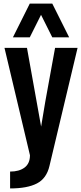

<svg xmlns="http://www.w3.org/2000/svg" viewBox="-20 -891 451 1067"><path d="M208 -808.6 145.5 -683.6H51.8L145.5 -871.1H270.5L364.3 -683.6H270.5ZM36.1 62.5Q86.9 62.5 116.7 40Q146.5 17.6 146.5 -28.3L4.9 -625H129.9Q202.6 -223.1 208.5 -187.5Q218.8 -253.4 231.7 -326.4Q244.6 -399.4 261 -487.5Q277.3 -575.7 286.1 -625H411.1L254.9 31.2Q238.8 100.6 185.3 128.4Q131.8 156.2 36.1 156.2Z"/></svg>

Font: OswaldRegular
Style: Regular
Weight: 400
Designer: vernon adams
Foundry: vernon adams
Version: Version 1.000